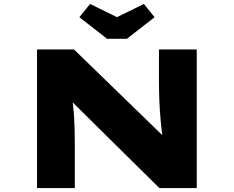

<svg xmlns="http://www.w3.org/2000/svg" viewBox="-20 -950 1181 970"><path d="M167 0V-700H354L834 -234L803 -244Q797 -286 793.5 -321Q790 -356 788 -386Q786 -416 785 -443Q784 -470 783.5 -497Q783 -524 783 -553V-700H974V0H785L279 -500L338 -483Q341 -470 344 -453.5Q347 -437 349.5 -415.5Q352 -394 354 -365Q356 -336 357 -297Q358 -258 358 -208V0ZM521 -754 381 -863 435 -930 586 -856H556L707 -930L761 -863L621 -754Z"/></svg>

Font: Lexend Zetta ExtraBold
Style: Regular
Weight: 800
Designer: Bonnie Shaver-Troup, Thomas Jockin
Foundry: Lexend
Version: Version 1.007